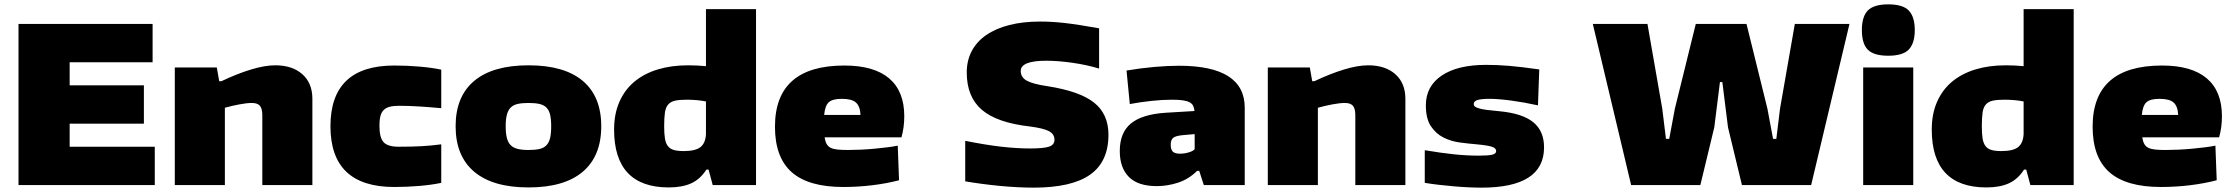

<svg xmlns="http://www.w3.org/2000/svg" viewBox="-20 -850 10258 882"><path d="M65 -740H681V-564H300V-458H641V-282H300V-176H691V0H65Z M783 -540H976L987 -477H997Q1071 -512 1134 -531Q1197 -550 1244 -550Q1323 -550 1369 -509Q1415 -468 1415 -396V0H1185V-321Q1185 -351 1174 -364Q1163 -377 1137 -377Q1114 -377 1079.5 -370.5Q1045 -364 1013 -355V0H783Z M1791 9Q1498 9 1498 -270Q1498 -549 1791 -549Q1851 -549 1908 -544Q1965 -539 2007 -530V-353Q1953 -358 1905 -361Q1857 -364 1813 -364Q1787 -364 1770 -359.5Q1753 -355 1742.5 -344.5Q1732 -334 1727.5 -316.5Q1723 -299 1723 -272Q1723 -218 1742 -197Q1761 -176 1811 -176Q1874 -176 1918 -178.5Q1962 -181 2007 -187V-10Q1965 -1 1908 4Q1851 9 1791 9Z M2408 11Q2244 11 2158.5 -61Q2073 -133 2073 -270Q2073 -407 2158.5 -478.5Q2244 -550 2408 -550Q2572 -550 2657 -478.5Q2742 -407 2742 -270Q2742 -133 2657 -61Q2572 11 2408 11ZM2408 -161Q2438 -161 2458 -165.5Q2478 -170 2490 -182.5Q2502 -195 2507 -216Q2512 -237 2512 -270Q2512 -303 2507 -323.5Q2502 -344 2490 -356Q2478 -368 2458 -372.5Q2438 -377 2408 -377Q2378 -377 2358 -372.5Q2338 -368 2326 -356Q2314 -344 2308.5 -323Q2303 -302 2303 -270Q2303 -237 2308.5 -216Q2314 -195 2326 -183Q2338 -171 2358 -166Q2378 -161 2408 -161Z M3052 11Q2927 11 2864 -55.5Q2801 -122 2801 -255Q2801 -327 2825.5 -382.5Q2850 -438 2894.5 -475Q2939 -512 3001.5 -531Q3064 -550 3141 -550Q3163 -550 3183 -549Q3203 -548 3223 -546V-808H3453V0H3254L3235 -71H3225Q3197 -27 3155.5 -8Q3114 11 3052 11ZM3121 -156Q3175 -156 3198 -174.5Q3221 -193 3223 -234V-384Q3183 -392 3134 -392Q3101 -392 3081 -387.5Q3061 -383 3049.5 -370Q3038 -357 3034.5 -333Q3031 -309 3031 -270Q3031 -236 3034.5 -214Q3038 -192 3048 -179Q3058 -166 3075.5 -161Q3093 -156 3121 -156Z M3854 9Q3694 9 3617 -59Q3540 -127 3540 -268Q3540 -549 3859 -549Q3995 -549 4064.5 -490Q4134 -431 4134 -316Q4134 -264 4121 -219H3768Q3771 -200 3777.5 -188.5Q3784 -177 3796 -171Q3808 -165 3827.5 -163Q3847 -161 3875 -161Q3902 -161 3934.5 -162.5Q3967 -164 3998.5 -167Q4030 -170 4058 -173.5Q4086 -177 4104 -181L4110 -22Q4053 -7 3987 1Q3921 9 3854 9ZM3847 -396Q3805 -396 3787.5 -380.5Q3770 -365 3766 -322H3933Q3931 -362 3912 -379Q3893 -396 3847 -396Z M4728 12Q4695 12 4655 10Q4615 8 4573 4Q4531 0 4490 -5.5Q4449 -11 4414 -17V-203Q4510 -184 4580.5 -176Q4651 -168 4712 -168Q4775 -168 4799.5 -176.5Q4824 -185 4824 -208Q4824 -234 4798.5 -247.5Q4773 -261 4711 -269Q4560 -286 4490.5 -345.5Q4421 -405 4421 -517Q4421 -572 4444 -615.5Q4467 -659 4510.5 -689Q4554 -719 4616.5 -735Q4679 -751 4758 -751Q4785 -751 4811.5 -749.5Q4838 -748 4869.5 -744.5Q4901 -741 4939.5 -735Q4978 -729 5029 -720V-535Q4973 -552 4907 -561.5Q4841 -571 4786 -571Q4669 -571 4669 -524Q4669 -495 4696.5 -479.5Q4724 -464 4792 -454Q4940 -431 5006 -378.5Q5072 -326 5072 -231Q5072 -107 4987.5 -47.5Q4903 12 4728 12Z M5294 5Q5208 5 5166 -37Q5124 -79 5124 -156Q5124 -241 5175.5 -283Q5227 -325 5334 -332L5467 -340Q5466 -354 5461 -364Q5456 -374 5445 -380Q5434 -386 5414.5 -389Q5395 -392 5365 -392Q5320 -392 5269 -386.5Q5218 -381 5170 -372L5155 -526Q5220 -537 5282.5 -542.5Q5345 -548 5396 -548Q5698 -548 5698 -355V0H5510L5489 -65H5479Q5441 -27 5392 -11Q5343 5 5294 5ZM5400 -144Q5422 -144 5442.5 -150.5Q5463 -157 5468 -165V-234L5412 -229Q5381 -226 5369.5 -217Q5358 -208 5358 -185Q5358 -163 5367.5 -153.5Q5377 -144 5400 -144Z M5804 -540H5997L6008 -477H6018Q6092 -512 6155 -531Q6218 -550 6265 -550Q6344 -550 6390 -509Q6436 -468 6436 -396V0H6206V-321Q6206 -351 6195 -364Q6184 -377 6158 -377Q6135 -377 6100.5 -370.5Q6066 -364 6034 -355V0H5804Z M6786 12Q6759 12 6726.5 10.5Q6694 9 6659.5 6Q6625 3 6590 -1Q6555 -5 6525 -10V-160Q6602 -147 6660.5 -141Q6719 -135 6773 -135Q6818 -135 6835.5 -139.5Q6853 -144 6853 -156Q6853 -169 6834.5 -175.5Q6816 -182 6764 -187Q6727 -190 6686 -195.5Q6645 -201 6610.5 -218.5Q6576 -236 6553 -270.5Q6530 -305 6530 -366Q6530 -454 6603 -503Q6676 -552 6806 -552Q6832 -552 6858 -551Q6884 -550 6913 -547.5Q6942 -545 6975.5 -541Q7009 -537 7051 -531L7045 -366Q6982 -380 6922 -388Q6862 -396 6824 -396Q6784 -396 6767 -390.5Q6750 -385 6750 -372Q6750 -365 6755.5 -360.5Q6761 -356 6774.5 -352Q6788 -348 6811 -345Q6834 -342 6868 -339Q6974 -329 7023.5 -288.5Q7073 -248 7073 -173Q7073 12 6786 12Z M7297 -740H7548L7616 -351L7633 -212H7648L7674 -351L7770 -740H8003L8099 -351L8125 -212H8140L8157 -351L8225 -740H8476L8300 0H7982L7918 -265L7892 -473H7881L7855 -265L7791 0H7473Z M8654 -594Q8588 -594 8560.5 -621.5Q8533 -649 8533 -712Q8533 -774 8560.5 -802Q8588 -830 8654 -830Q8722 -830 8749 -801Q8776 -772 8776 -712Q8776 -652 8749 -623Q8722 -594 8654 -594ZM8539 -540H8769V0H8539Z M9105 11Q8980 11 8917 -55.5Q8854 -122 8854 -255Q8854 -327 8878.5 -382.5Q8903 -438 8947.5 -475Q8992 -512 9054.5 -531Q9117 -550 9194 -550Q9216 -550 9236 -549Q9256 -548 9276 -546V-808H9506V0H9307L9288 -71H9278Q9250 -27 9208.5 -8Q9167 11 9105 11ZM9174 -156Q9228 -156 9251 -174.5Q9274 -193 9276 -234V-384Q9236 -392 9187 -392Q9154 -392 9134 -387.5Q9114 -383 9102.5 -370Q9091 -357 9087.5 -333Q9084 -309 9084 -270Q9084 -236 9087.5 -214Q9091 -192 9101 -179Q9111 -166 9128.5 -161Q9146 -156 9174 -156Z M9907 9Q9747 9 9670 -59Q9593 -127 9593 -268Q9593 -549 9912 -549Q10048 -549 10117.5 -490Q10187 -431 10187 -316Q10187 -264 10174 -219H9821Q9824 -200 9830.5 -188.5Q9837 -177 9849 -171Q9861 -165 9880.5 -163Q9900 -161 9928 -161Q9955 -161 9987.5 -162.5Q10020 -164 10051.5 -167Q10083 -170 10111 -173.5Q10139 -177 10157 -181L10163 -22Q10106 -7 10040 1Q9974 9 9907 9ZM9900 -396Q9858 -396 9840.5 -380.5Q9823 -365 9819 -322H9986Q9984 -362 9965 -379Q9946 -396 9900 -396Z"/></svg>

Font: Encode Sans Wide
Style: Black
Weight: 900
Designer: Pablo Impallari, Andres Torresi
Foundry: Pablo Impallari, Andres Torresi
Version: Version 1.000; ttfautohint (v1.00) -l 8 -r 50 -G 200 -x 14 -